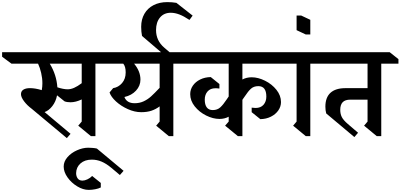

<svg xmlns="http://www.w3.org/2000/svg" viewBox="-131 -1281 3799 1821"><path d="M937 -677H774V10H731L611 -89L644 -128V-338Q587 -311 538 -311Q503 -311 481 -320L410 -377Q399 -318 365.5 -275Q332 -232 292 -218L538 -12L503 29L169 -250Q127 -281 97.5 -320Q68 -359 68 -388Q68 -416 90.5 -430.5Q113 -445 153 -445Q204 -445 265 -426Q271 -457 271 -491Q271 -539 259.5 -589Q248 -639 230 -677H-22L-111 -743V-786H854L937 -720ZM341 -677Q405 -572 413 -453Q470 -434 511 -434Q540 -434 572 -448Q604 -462 644 -492V-677Z M788 128 1041 339 1006 379 924 310Q876 270 831.5 251.5Q787 233 740 233Q673 233 632.5 269Q592 305 591 361Q591 391 606 411.5Q621 432 651 432Q672 432 698 420Q724 408 743 388L825 454V497Q803 508 771.5 514Q740 520 710 520Q657 520 601.5 486.5Q546 453 509.5 401.5Q473 350 473 299Q473 251 508.5 210Q544 169 599 144.5Q654 120 706 120Q724 120 748 122Q772 124 788 128Z M1676 -677H1513V10H1470L1350 -89L1383 -128V-272Q1347 -245 1305.5 -231Q1264 -217 1208 -217Q1146 -217 1081.5 -246Q1017 -275 969.5 -318.5Q922 -362 908 -404L942 -445Q992 -453 1026.5 -493Q1061 -533 1061 -594Q1061 -651 1038 -677H846L763 -743V-786H1593L1676 -720ZM1141 -677Q1201 -605 1201 -526Q1201 -467 1159 -421.5Q1117 -376 1049 -361Q1071 -302 1146 -302Q1193 -302 1231.5 -320Q1270 -338 1301 -366Q1332 -394 1383 -448V-677Z M1542 -1254 1696 -1133 1666 -1092Q1612 -1128 1569.5 -1144Q1527 -1160 1489 -1160Q1424 -1160 1386.5 -1115Q1349 -1070 1349 -996Q1349 -895 1427 -829L1512 -756L1478 -716L1216 -940Q1208 -979 1208 -1027Q1208 -1097 1238.5 -1150Q1269 -1203 1325 -1232Q1381 -1261 1456 -1261Q1501 -1261 1542 -1254Z M2168 -527Q2207 -548 2256 -548Q2317 -548 2382.5 -515.5Q2448 -483 2491 -429Q2534 -375 2534 -313Q2534 -270 2508.5 -233.5Q2483 -197 2438.5 -174.5Q2394 -152 2338 -151L2256 -217V-260Q2276 -257 2293 -257Q2342 -257 2368.5 -287.5Q2395 -318 2395 -365Q2395 -464 2319 -464Q2276 -464 2249 -439.5Q2222 -415 2190 -366Q2183 -357 2171 -339L2168 -334V10H2125L2004 -89L2038 -128V-174Q1999 -153 1951 -153Q1889 -153 1824 -185.5Q1759 -218 1716 -272Q1673 -326 1673 -388Q1673 -432 1698 -468.5Q1723 -505 1767.5 -527Q1812 -549 1868 -550L1950 -484V-441Q1931 -444 1913 -444Q1864 -444 1837.5 -413.5Q1811 -383 1811 -336Q1811 -288 1830 -262.5Q1849 -237 1887 -237Q1930 -237 1958 -262.5Q1986 -288 2019 -338L2036 -363L2038 -366V-677H1592L1509 -743V-786H2614L2697 -720V-677H2168Z M2812 -677V10H2769L2649 -89L2682 -128V-677H2620L2537 -743V-786H2892L2975 -720V-677Z M2812 -954H2769L2682 -995V-1134H2725L2812 -1093Z M3485 -677V10H3442L3322 -89L3355 -128V-336H3193Q3142 -336 3119 -311.5Q3096 -287 3096 -239Q3096 -201 3110.5 -171.5Q3125 -142 3168 -105L3265 -22L3230 19L2963 -205Q2955 -234 2955 -269Q2955 -357 3003.5 -401Q3052 -445 3146 -445H3355V-677H2895L2808 -743V-786H3565L3648 -720V-677Z"/></svg>

Font: InknutAntiqua
Style: Medium
Weight: 500
Designer: Claus Eggers Srensen
Foundry: Claus Eggers Srensen
Version: Version 1.000; ttfautohint (v1.2) -l 7 -r 28 -G 50 -x 13 -D 